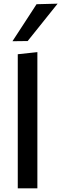

<svg xmlns="http://www.w3.org/2000/svg" viewBox="-20 -1028 334 1048"><path d="M77 0Q77 -54.5 77 -105.5Q77 -156.5 77 -218V-493.5Q77 -556 77 -615.5Q77 -675 77 -732L184 -743.5Q184 -683.5 184 -622.2Q184 -561 184 -493.5V-218Q184 -156.5 184 -105.5Q184 -54.5 184 0ZM48 -803Q81 -853.5 114 -904.2Q147 -955 179.5 -1005L294.5 -1008Q266.5 -973 239 -938.8Q211.5 -904.5 184.8 -871Q158 -837.5 131 -804Z"/></svg>

Font: Commissioner Thin Medium
Style: Regular
Weight: 500
Version: Version 1.000